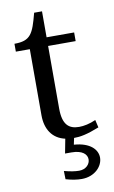

<svg xmlns="http://www.w3.org/2000/svg" viewBox="-95 -688 572 961"><g transform="rotate(-10 191.0 -207.5)"><path d="M26 -502V-462H97V-126C97 -55 130 -4 194 10L180 83H212C269 83 291 107 291 132C291 156 270 180 235 180C213 180 190 176 159 168L160 210C190 219 217 223 241 223C306 223 349 178 349 133C349 93 314 53 231 47L238 14C270 14 304 8 367 -17L358 -56C327 -42 297 -36 273 -36C220 -36 190 -63 190 -144V-462H330V-506H190V-638H150C123 -535 109 -502 26 -502Z"/></g></svg>

Font: LT Superior Serif Medium
Style: Regular
Weight: 500
Designer: Daniel Lyons
Foundry: LyonsType
Version: Version 2.120;FEAKit 1.0